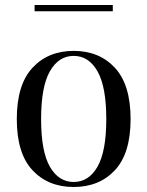

<svg xmlns="http://www.w3.org/2000/svg" viewBox="-20 -732 588 766"><path d="M501 -257Q501 -120 438.5 -53Q376 14 274 14Q172 14 109.5 -53Q47 -120 47 -257Q47 -394 109.5 -461.5Q172 -529 274 -529Q376 -529 438.5 -461.5Q501 -394 501 -257ZM144 -257Q144 -128 179 -67Q214 -6 274 -6Q334 -6 369 -67Q404 -128 404 -257Q404 -386 369 -447.5Q334 -509 274 -509Q214 -509 179 -447.5Q144 -386 144 -257ZM430 -687H118V-712H430Z"/></svg>

Font: Myanmar April Display
Style: Regular
Weight: 400
Designer: Khon Soe Zaw Thu
Foundry: Myanmar OS
Version: Version 2.50 April 12, 2019